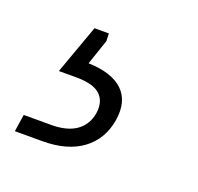

<svg xmlns="http://www.w3.org/2000/svg" viewBox="-69 -74 349 338"><g transform="rotate(20 106.0 95.0)"><path d="M-12.7 204.1 -7.8 171.9H43.5Q73.2 171.9 90.3 159.9Q107.4 147.9 111.3 125.5Q114.7 103 101.8 90.6Q88.9 78.1 56.6 78.1H23.9L57.1 -14.2H84L84.5 0L68.4 47.4Q112.8 48.8 133.3 68.6Q153.8 88.4 147.9 125Q141.6 162.6 113.5 183.3Q85.4 204.1 38.6 204.1Z"/></g></svg>

Font: Inter ExtraLight
Style: Italic
Weight: 250
Italic angle: -9.3988°
Designer: Rasmus Andersson
Foundry: rsms
Version: Version 4.001;git-66647c0bb